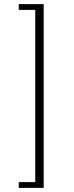

<svg xmlns="http://www.w3.org/2000/svg" viewBox="-20 -751 357 932"><path d="M192 -731H71V-703H151V133H71V161H192Z"/></svg>

Font: Arima Koshi ExtraLight
Style: Regular
Weight: 275
Designer: Joana Correia and Natanael Gama
Foundry: NDISCOVER
Version: Version 1.019;PS 001.019;hotconv 1.0.88;makeotf.lib2.5.64775